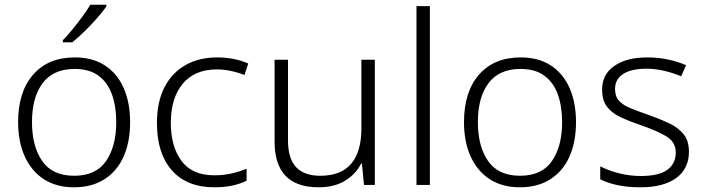

<svg xmlns="http://www.w3.org/2000/svg" viewBox="-20 -786 2994 816"><path d="M533 -267Q533 -183 505.5 -121Q478 -59 424.5 -24.5Q371 10 294 10Q220 10 167 -24Q114 -58 85.5 -120.5Q57 -183 57 -267Q57 -396 121 -469Q185 -542 298 -542Q374 -542 426.5 -507.5Q479 -473 506 -411Q533 -349 533 -267ZM116 -267Q116 -164 159.5 -101.5Q203 -39 295 -39Q388 -39 431 -102Q474 -165 474 -267Q474 -333 456 -384Q438 -435 399 -464Q360 -493 297 -493Q207 -493 161.5 -433Q116 -373 116 -267ZM432 -758Q417 -737 392.5 -709Q368 -681 340 -653.5Q312 -626 287 -606H247V-615Q266 -634 288 -661Q310 -688 330.5 -716Q351 -744 364 -766H432Z M891 10Q774 10 710.5 -62Q647 -134 647 -263Q647 -353 679 -415Q711 -477 768.5 -509.5Q826 -542 903 -542Q941 -542 975 -535Q1009 -528 1035 -516L1019 -467Q992 -478 961 -484.5Q930 -491 902 -491Q807 -491 756.5 -430Q706 -369 706 -264Q706 -164 751 -102.5Q796 -41 891 -41Q930 -41 965 -49Q1000 -57 1028 -69V-18Q1002 -5 968.5 2.5Q935 10 891 10Z M1573 -532V0H1527L1518 -91H1515Q1493 -47 1447.5 -18.5Q1402 10 1334 10Q1147 10 1147 -184V-532H1204V-189Q1204 -112 1238.5 -75.5Q1273 -39 1341 -39Q1516 -39 1516 -242V-532Z M1807 0H1750V-760H1807Z M2428 -267Q2428 -183 2400.5 -121Q2373 -59 2319.5 -24.5Q2266 10 2189 10Q2115 10 2062 -24Q2009 -58 1980.5 -120.5Q1952 -183 1952 -267Q1952 -396 2016 -469Q2080 -542 2193 -542Q2269 -542 2321.5 -507.5Q2374 -473 2401 -411Q2428 -349 2428 -267ZM2011 -267Q2011 -164 2054.5 -101.5Q2098 -39 2190 -39Q2283 -39 2326 -102Q2369 -165 2369 -267Q2369 -333 2351 -384Q2333 -435 2294 -464Q2255 -493 2192 -493Q2102 -493 2056.5 -433Q2011 -373 2011 -267Z M2908 -141Q2908 -69 2854 -29.5Q2800 10 2702 10Q2646 10 2603 0.5Q2560 -9 2531 -24V-79Q2566 -61 2611 -49.5Q2656 -38 2703 -38Q2781 -38 2816.5 -64.5Q2852 -91 2852 -137Q2852 -181 2815 -204.5Q2778 -228 2706 -253Q2656 -270 2618.5 -287.5Q2581 -305 2560 -332Q2539 -359 2539 -406Q2539 -470 2591 -506Q2643 -542 2730 -542Q2778 -542 2819.5 -533Q2861 -524 2896 -509L2875 -462Q2844 -475 2805 -484.5Q2766 -494 2727 -494Q2664 -494 2629 -472Q2594 -450 2594 -408Q2594 -376 2611 -357.5Q2628 -339 2660 -326Q2692 -313 2738 -297Q2786 -280 2824 -262Q2862 -244 2885 -216Q2908 -188 2908 -141Z"/></svg>

Font: Noto Sans Sinhala Light
Style: Regular
Weight: 300
Designer: Jelle Bosma - Monotype Design Team
Foundry: Monotype Imaging Inc.
Version: Version 2.006; ttfautohint (v1.8.4.7-5d5b)